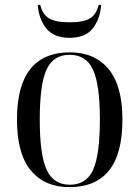

<svg xmlns="http://www.w3.org/2000/svg" viewBox="-20 -762 575 792"><path d="M266 10Q165 10 107.5 -58.5Q50 -127 50 -269Q50 -546 269 -546Q371 -546 428 -477Q485 -408 485 -269Q485 -127 429.5 -58.5Q374 10 266 10ZM268 0Q336 0 364 -61.5Q392 -123 392 -269Q392 -414 363.5 -475Q335 -536 267 -536Q200 -536 172 -475Q144 -414 144 -269Q144 -123 172.5 -61.5Q201 0 268 0ZM267 -606Q201 -606 170 -646Q139 -686 136 -742H146Q155 -703 182 -686.5Q209 -670 267 -670Q325 -670 351.5 -686.5Q378 -703 387 -742H397Q394 -686 363.5 -646Q333 -606 267 -606Z"/></svg>

Font: Noto Serif Display SemiCondensed
Style: Regular
Weight: 400
Width: 4
Designer: Monotype Design Team
Foundry: Monotype Imaging Inc.
Version: Version 2.009